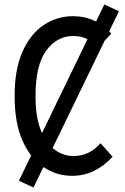

<svg xmlns="http://www.w3.org/2000/svg" viewBox="-20 -772 557 854"><path d="M45 -345Q45 -464 80.5 -543Q116 -622 175 -661Q234 -700 305 -700Q356 -700 400.5 -679.5Q445 -659 475 -622L416 -560Q372 -612 306 -612Q234 -612 186 -547.5Q138 -483 138 -345Q138 -252 161.5 -193Q185 -134 223.5 -106Q262 -78 307 -78Q378 -78 427 -135L481 -75Q443 -34 398.5 -12Q354 10 300 10Q231 10 173 -29Q115 -68 80 -146.5Q45 -225 45 -345ZM64 32 444 -752 509 -722 129 62Z"/></svg>

Font: Radio Canada Condensed
Style: Regular
Weight: 400
Width: 3
Designer: Charles Daoud, Etienne Aubert Bonn, Alexandre Saumier Demers, Jacques Le Bailly
Foundry: Radio-Canada
Version: Version 2.104; ttfautohint (v1.8.4.7-5d5b);gftools[0.9.28.de